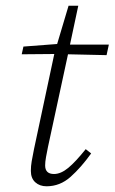

<svg xmlns="http://www.w3.org/2000/svg" viewBox="-20 -640 401 672"><path d="M143 12Q119 12 103.5 -2Q88 -16 88 -42Q88 -59 91 -76Q94 -93 99 -118L170 -451L56 -450L62 -477L180 -486L220 -620H254L225 -484H361L353 -447L218 -450L148 -126Q144 -107 141 -90Q138 -73 138 -61Q138 -31 169 -31Q193 -31 219 -52.5Q245 -74 280 -118L299 -103Q264 -54 227 -21Q190 12 143 12Z"/></svg>

Font: Source Serif 4 SmText Light
Style: Italic
Weight: 300
Italic angle: -12°
Designer: Frank Grießhammer
Foundry: Adobe
Version: Version 4.005;hotconv 1.1.0;makeotfexe 2.6.0